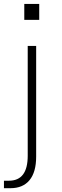

<svg xmlns="http://www.w3.org/2000/svg" viewBox="-26 -735 315 978"><path d="M97.7 -633.8V-714.8H173.8V-633.8ZM-5.9 185.5H19.5Q115.2 185.5 115.2 58.6V-501H158.2V62.5Q158.2 141.6 124.5 182.6Q90.8 223.6 27.3 223.6H-5.9Z"/></svg>

Font: Gothic A1 ExtraLight
Style: Regular
Weight: 275
Designer: HanYang I&C Co.,Ltd.
Foundry: HanYang I&C Co.,Ltd.
Version: Version 2.50